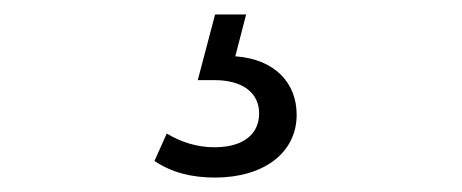

<svg xmlns="http://www.w3.org/2000/svg" viewBox="-20 -26 640 266"><path d="M278 220C345 220 391 186 391 133C391 89 361 56 306 52L321 -6H278L254 85H277C318 85 339 104 339 131C339 160 317 178 277 178C253 178 231 171 211 159L194 197C218 213 245 220 278 220Z"/></svg>

Font: Montserrat Z
Style: Regular
Weight: 400
Designer: Julieta Ulanovsky
Foundry: Julieta Ulanovsky
Version: Version 8.000